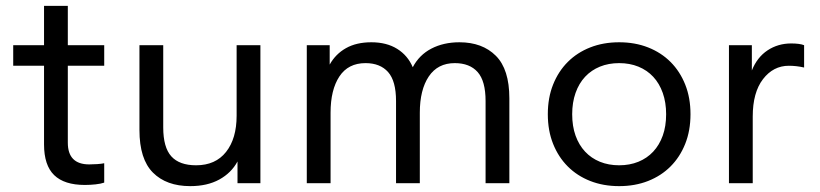

<svg xmlns="http://www.w3.org/2000/svg" viewBox="-20 -624 2792 654"><path d="M269 6Q199 6 164.5 -27.5Q130 -61 130 -132V-400H25V-470H130V-604H211V-470H335V-400H211V-138Q211 -64 284 -64Q296 -64 311 -65Q326 -66 335 -68V-2Q324 2 305.5 4Q287 6 269 6Z M628 10Q547 10 501 -36Q455 -82 455 -181V-470H536V-190Q536 -122 563.5 -91.5Q591 -61 648 -61Q714 -61 750 -106.5Q786 -152 786 -230V-470H867V0H789V-74Q768 -35 727 -12.5Q686 10 628 10Z M1634 0V-280Q1634 -348 1607 -378.5Q1580 -409 1529 -409Q1471 -409 1440.5 -363.5Q1410 -318 1410 -240V0H1329V-280Q1329 -348 1302 -378.5Q1275 -409 1225 -409Q1166 -409 1136 -363.5Q1106 -318 1106 -240V0H1025V-470H1103V-404Q1123 -440 1158.5 -460Q1194 -480 1245 -480Q1297 -480 1333 -457.5Q1369 -435 1386 -395Q1408 -437 1449.5 -458.5Q1491 -480 1545 -480Q1623 -480 1669 -434Q1715 -388 1715 -289V0Z M2089 10Q2035 10 1990.5 -7.5Q1946 -25 1914 -57Q1882 -89 1864 -134Q1846 -179 1846 -235Q1846 -291 1864 -336Q1882 -381 1914 -413Q1946 -445 1990.5 -462.5Q2035 -480 2089 -480Q2143 -480 2187.5 -462.5Q2232 -445 2264 -413Q2296 -381 2314 -336Q2332 -291 2332 -235Q2332 -179 2314 -134Q2296 -89 2264 -57Q2232 -25 2187.5 -7.5Q2143 10 2089 10ZM2089 -61Q2125 -61 2154.5 -73Q2184 -85 2205 -107.5Q2226 -130 2237.5 -162Q2249 -194 2249 -235Q2249 -275 2237.5 -307.5Q2226 -340 2205 -362.5Q2184 -385 2154.5 -397Q2125 -409 2089 -409Q2053 -409 2023.5 -397Q1994 -385 1973 -362.5Q1952 -340 1940.5 -307.5Q1929 -275 1929 -235Q1929 -194 1940.5 -162Q1952 -130 1973 -107.5Q1994 -85 2023.5 -73Q2053 -61 2089 -61Z M2463 0V-470H2541V-384Q2559 -429 2594.5 -452.5Q2630 -476 2675 -476Q2689 -476 2700.5 -474.5Q2712 -473 2719 -470V-394Q2693 -400 2667 -400Q2614 -400 2579 -354.5Q2544 -309 2544 -227V0Z"/></svg>

Font: Celebes
Style: Regular
Weight: 400
Designer: Anugrah Pasau
Foundry: Lafontype
Version: Version 1.000; ttfautohint (v1.8.4)